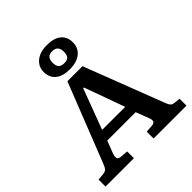

<svg xmlns="http://www.w3.org/2000/svg" viewBox="-254 -1151 1325 1325"><g transform="rotate(-45 408.5 -488.5)"><path d="M13 0V-68L65 -73Q83 -75 93.5 -85.5Q104 -96 115 -126L341 -700H488L710 -123Q719 -97 728.5 -85.5Q738 -74 759 -72L803 -67V0H482V-67L538 -71Q555 -72 562.5 -83Q570 -94 559 -122L523 -216H246L211 -125Q203 -103 206 -87.5Q209 -72 237 -70L290 -66V0ZM273 -293H498L391 -589H384ZM411 -746Q343 -746 306.5 -776.5Q270 -807 270 -860Q270 -912 309.5 -944.5Q349 -977 417 -977Q486 -977 522 -947Q558 -917 558 -863Q558 -809 518.5 -777.5Q479 -746 411 -746ZM415 -803Q444 -803 456 -817Q468 -831 468 -862Q468 -921 413 -921Q384 -921 371.5 -906Q359 -891 359 -862Q359 -831 372 -817Q385 -803 415 -803Z"/></g></svg>

Font: Literata 7pt SemiBold
Style: Regular
Weight: 600
Designer: Latin by Veronika Burian and Jose Scaglione. Greek by Irene Vlachou. Cyrillic by Vera Evstafieva.
Foundry: TypeTogether
Version: Version 3.002